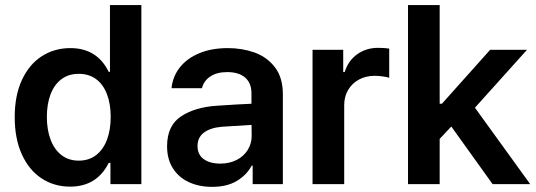

<svg xmlns="http://www.w3.org/2000/svg" viewBox="-20 -727 2115 758"><path d="M38.1 -264.6Q38.1 -350.6 66.9 -412.1Q95.7 -473.6 145.5 -505.4Q195.3 -537.1 257.8 -537.1Q363.3 -537.1 409.2 -443.4H414.1V-707H538.1V0H416V-84H409.2Q362.3 9.8 256.8 9.8Q193.8 9.8 144.3 -22.7Q94.7 -55.2 66.4 -117.2Q38.1 -179.2 38.1 -264.6ZM417 -265.6Q417 -316.9 402.3 -355.2Q387.7 -393.6 359.4 -414.6Q331.1 -435.5 291 -435.5Q250.5 -435.5 222.2 -414.1Q193.8 -392.6 179.4 -354Q165 -315.4 165 -265.6Q165 -214.8 179.7 -175.8Q194.3 -136.7 222.7 -114.7Q251 -92.8 291 -92.8Q330.6 -92.8 358.9 -114.3Q387.2 -135.7 402.1 -174.8Q417 -213.9 417 -265.6Z M836.9 -309.6Q921.4 -315.4 972.7 -317.4V-359.4Q972.7 -398.9 947.8 -420.7Q922.9 -442.4 877 -442.4Q836.4 -442.4 810.5 -425.3Q784.7 -408.2 777.3 -378.9H657.2Q661.6 -424.3 689.5 -460.2Q717.3 -496.1 766.1 -516.6Q814.9 -537.1 879.9 -537.1Q935.5 -537.1 984.6 -519.8Q1033.7 -502.4 1065.2 -461.7Q1096.7 -420.9 1096.7 -354.5V0H977.5V-73.2H973.6Q954.1 -36.1 915 -12.7Q876 10.7 817.4 10.7Q766.1 10.7 725.8 -7.8Q685.5 -26.4 662.6 -62.5Q639.6 -98.6 639.6 -149.4Q639.6 -231.4 695.1 -267.8Q750.5 -304.2 836.9 -309.6ZM849.6 -81.1Q886.2 -81.1 914.6 -95.7Q942.9 -110.4 958.3 -135.5Q973.6 -160.6 973.6 -190.4L973.1 -233.9L856.4 -226.6Q810.5 -222.7 785.2 -203.6Q759.8 -184.6 759.8 -150.4Q759.8 -116.7 784.2 -98.9Q808.6 -81.1 849.6 -81.1Z M1213.9 -530.3H1335V-442.4H1340.8Q1354.5 -487.3 1390.1 -512.7Q1425.8 -538.1 1471.7 -538.1Q1499 -538.1 1516.6 -535.2V-419.9Q1508.3 -422.9 1491.2 -425.3Q1474.1 -427.7 1459 -427.7Q1424.8 -427.7 1397.5 -413.1Q1370.1 -398.4 1354.5 -372.1Q1338.9 -345.7 1338.9 -312.5V0H1213.9Z M1590.8 -707H1715.8V-317.4H1724.6L1915 -530.3H2060.5L1855 -301.8L2073.2 0H1924.8L1761.7 -227.5L1715.8 -178.7V0H1590.8Z"/></svg>

Font: Pretendard GOV SemiBold
Style: Regular
Weight: 600
Designer: Base glyphs from Inter by Rasmus Andersson; Hangeul glyphs from Noto Sans CJK(Source Han Sans) by Jang Soo-young and Kan
Foundry: Kil Hyung-jin
Version: Version 1.309